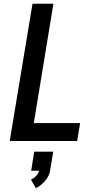

<svg xmlns="http://www.w3.org/2000/svg" viewBox="-20 -755 540 1028"><path d="M32 0 154 -735H266L161 -96H409L393 0ZM172 253 146 207Q161 200 173.5 187Q186 174 189 159H147L163 57H265L248 159Q246 173 239 187Q232 201 221.5 213.5Q211 226 198.5 235.5Q186 245 172 253Z"/></svg>

Font: Iosevka SS04 Oblique
Style: Bold
Weight: 700
Italic angle: -9°
Monospace: yes
Designer: Belleve Invis
Foundry: Belleve Invis
Version: Version 19.0.0; ttfautohint (v1.8.4)